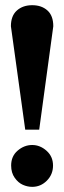

<svg xmlns="http://www.w3.org/2000/svg" viewBox="-20 -707 247 739"><path d="M185.1 -606 130.9 -208H77.1L22 -606Q22 -646 44.9 -666.5Q67.9 -687 104 -687Q140.1 -687 162.6 -666.7Q185.1 -646.5 185.1 -606ZM184.1 -69.8Q184.1 -35.6 160.4 -11.7Q136.7 12.2 104 12.2Q85.9 12.2 68.1 4.4Q50.3 -3.4 36.6 -22.7Q22.9 -42 22.9 -69.8Q22.9 -106 48.1 -127.4Q73.2 -148.9 104 -148.9Q134.3 -148.9 159.2 -126.7Q184.1 -104.5 184.1 -69.8Z"/></svg>

Font: Veleka
Style: Bold
Weight: 700
Designer: Stefan Peev, Context Ltd, 2016; SIL International, 1997-2014.
Foundry: Stefan Peev, Context Ltd, 2016
Version: Version 1.000